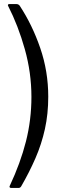

<svg xmlns="http://www.w3.org/2000/svg" viewBox="-20 -762 326 947"><path d="M26 -742H60Q71 -742 77 -734Q139 -640 178.5 -525Q218 -410 218 -285Q218 -200 201.5 -125.5Q185 -51 155 18Q125 87 84 158Q79 165 72 165H35Q29 165 27.5 161.5Q26 158 28 155Q81 42 108 -64.5Q135 -171 135 -284Q135 -403 102.5 -519Q70 -635 20 -733Q18 -736 19.5 -739Q21 -742 26 -742Z"/></svg>

Font: Libre Franklin Thin
Style: Regular
Weight: 400
Version: Version 3.000